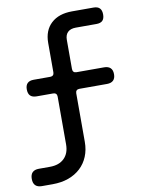

<svg xmlns="http://www.w3.org/2000/svg" viewBox="-98 -798 795 1047"><g transform="rotate(-10 300.0 -275.0)"><path d="M320 -286V-17Q320 27 305 63.5Q290 100 262 126Q234 152 195 166Q156 180 107 180H48Q24 180 12 168Q0 156 0 132Q0 108 12 96Q24 84 48 84H109Q160 84 188.5 56Q217 28 217 -21V-286Q217 -296 211.5 -301.5Q206 -307 196 -307H105Q81 -307 69.5 -318.5Q58 -330 58 -354Q58 -376 69.5 -387.5Q81 -399 104 -399H196Q206 -399 211.5 -404.5Q217 -410 217 -420V-583Q217 -652 259 -691Q301 -730 375 -730H494Q517 -730 528 -718.5Q539 -707 539 -684Q539 -661 528 -650Q517 -639 494 -639H380Q351 -639 335.5 -624.5Q320 -610 320 -582V-421Q320 -410 325.5 -404.5Q331 -399 341 -399H494Q517 -399 529 -387.5Q541 -376 541 -353Q541 -330 529 -318.5Q517 -307 494 -307H341Q331 -307 325.5 -301.5Q320 -296 320 -286Z"/></g></svg>

Font: Maple Mono NL Medium
Style: Italic
Weight: 500
Italic angle: -10°
Monospace: yes
Designer: subframe7536
Version: Version 7.000